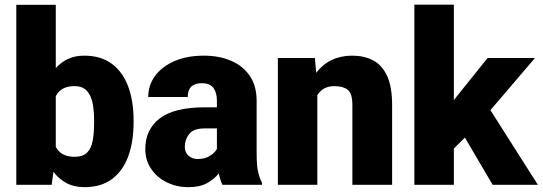

<svg xmlns="http://www.w3.org/2000/svg" viewBox="-20 -770 2261 800"><path d="M536.6 -270V-259.8Q536.6 -180.2 514.6 -119.4Q492.7 -58.6 447.3 -24.4Q401.9 9.8 331.5 9.8Q288.6 9.8 256.8 -7.3Q225.1 -24.4 202.6 -54.2L195.3 0H47.9V-750H212.4V-486.3Q234.4 -510.7 263.4 -524.4Q292.5 -538.1 330.6 -538.1Q401.4 -538.1 447 -503.4Q492.7 -468.8 514.6 -408.2Q536.6 -347.7 536.6 -270ZM372.1 -259.8V-270Q372.1 -308.6 365.7 -340.6Q359.4 -372.6 341.8 -391.8Q324.2 -411.1 289.6 -411.1Q233.4 -411.1 212.4 -369.1V-158.2Q233.4 -116.7 290.5 -116.7Q326.2 -116.7 343.5 -134.8Q360.8 -152.8 366.5 -185.1Q372.1 -217.3 372.1 -259.8Z M906.7 0Q897.5 -19 891.6 -47.4Q872.6 -23.4 842.5 -6.8Q812.5 9.8 764.6 9.8Q715.8 9.8 675 -10.3Q634.3 -30.3 609.9 -66.2Q585.4 -102.1 585.4 -148.9Q585.4 -230.5 645.5 -276.6Q705.6 -322.8 833 -322.8H883.8V-350.6Q883.8 -383.8 869.4 -403.6Q855 -423.3 820.8 -423.3Q762.2 -423.3 762.2 -365.7H597.7Q597.7 -415 626.2 -453.9Q654.8 -492.7 707 -515.4Q759.3 -538.1 829.6 -538.1Q892.6 -538.1 942.1 -517.1Q991.7 -496.1 1020.5 -454.3Q1049.3 -412.6 1049.3 -349.6V-133.3Q1049.3 -81.5 1055.2 -54.9Q1061 -28.3 1071.8 -8.3V0ZM803.7 -107.4Q834 -107.4 854.5 -120.4Q875 -133.3 883.8 -149.4V-234.9H832Q786.1 -234.9 768.1 -211.4Q750 -188 750 -157.7Q750 -135.3 765.4 -121.3Q780.8 -107.4 803.7 -107.4Z M1373.5 -411.1Q1347.7 -411.1 1330.3 -401.1Q1313 -391.1 1302.2 -373.5V0H1137.7V-528.3H1292L1297.4 -466.8Q1352.5 -538.1 1447.8 -538.1Q1497.1 -538.1 1534.4 -518.6Q1571.8 -499 1592.8 -454.1Q1613.8 -409.2 1613.8 -332.5V0H1448.2V-333Q1448.2 -380.9 1428.7 -396Q1409.2 -411.1 1373.5 -411.1Z M2032.7 0 1917 -196.8 1871.1 -150.9V0H1706.5V-750.5H1871.1V-352.5L1887.7 -374L2011.7 -528.3H2209L2023.4 -311L2221.2 0Z"/></svg>

Font: Vazirmatn RD UI Black
Style: Regular
Weight: 900
Designer: Saber Rastikerdar
Foundry: Saber Rastikerdar
Version: Version 33.003